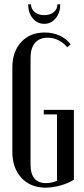

<svg xmlns="http://www.w3.org/2000/svg" viewBox="-20 -858 387 886"><path d="M37 -547Q37 -619 77.5 -663.5Q118 -708 187 -708Q223 -708 254.5 -694Q286 -680 306 -653L290 -640Q273 -661 249.5 -672.5Q226 -684 200 -684Q162 -684 141.5 -660Q121 -636 121 -591V-98Q121 -13 193 -13Q219 -13 243 -24V-330H182V-351H321V-29Q295 -12 258.5 -2Q222 8 190 8Q155 8 126.5 -4Q98 -16 78 -38Q58 -60 47.5 -90Q37 -120 37 -156ZM245 -838H258Q258 -799 237 -773.5Q216 -748 184 -748Q152 -748 131 -773.5Q110 -799 110 -838H123Q123 -816 140.5 -802Q158 -788 184 -788Q211 -788 228 -802Q245 -816 245 -838Z"/></svg>

Font: Moniqa SemBd Narrow Heading
Style: Regular
Weight: 600
Width: 4
Designer: Rajesh Rajput
Foundry: Rajesh Rajput
Version: Version 1.000